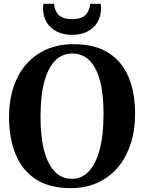

<svg xmlns="http://www.w3.org/2000/svg" viewBox="-20 -987 765 1019"><path d="M357 11.5Q243 12 170 -35.8Q97 -83.5 62.5 -169Q28 -254.5 28 -366.5Q28 -453.5 51.5 -524.5Q75 -595.5 119.8 -646.5Q164.5 -697.5 227.8 -725Q291 -752.5 370 -752.5Q483.5 -752.5 555.8 -706.5Q628 -660.5 662.5 -577.5Q697 -494.5 697 -383Q697 -296 673.5 -223.8Q650 -151.5 605.8 -99Q561.5 -46.5 498.8 -17.8Q436 11 357 11.5ZM361.5 -38Q413.5 -38 451 -77Q488.5 -116 509 -192.8Q529.5 -269.5 529.5 -382.5Q529.5 -487.5 510.5 -558.8Q491.5 -630 454.5 -666.5Q417.5 -703 363.5 -703Q311 -703 273.5 -666Q236 -629 215.5 -554.2Q195 -479.5 195 -366.5Q195 -261.5 214.2 -188.2Q233.5 -115 270.5 -76.5Q307.5 -38 361.5 -38ZM362.5 -802Q316 -802 281.5 -819.5Q247 -837 227.8 -868.5Q208.5 -900 208.5 -941.5Q208.5 -949 209 -955Q209.5 -961 210.5 -967H267Q267 -963.5 267.5 -959.5Q268 -955.5 268.5 -951Q272.5 -933.5 282.2 -918.5Q292 -903.5 311.2 -894.5Q330.5 -885.5 362.5 -885.5Q394.5 -885.5 413.5 -894.2Q432.5 -903 442.5 -918Q452.5 -933 456.5 -951Q457.5 -955.5 457.8 -959.5Q458 -963.5 458 -967H514.5Q515.5 -961 515.8 -955.2Q516 -949.5 516 -941.5Q516 -900.5 497 -868.8Q478 -837 443.2 -819.5Q408.5 -802 362.5 -802Z"/></svg>

Font: Merriweather 60pt
Style: Bold
Weight: 700
Version: Version 2.100